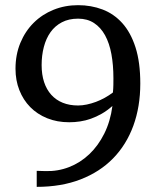

<svg xmlns="http://www.w3.org/2000/svg" viewBox="-20 -707 603 743"><path d="M522.9 -383.8Q522.9 -294.4 496.1 -220.7Q469.2 -147 417.7 -94.2Q366.2 -41.5 291.7 -12.7Q217.3 16.1 122.1 16.1V-45.9L155.8 -44.9Q203.6 -43.5 247.1 -60.3Q290.5 -77.1 325.2 -109.9Q359.9 -142.6 383.5 -189.9Q407.2 -237.3 415 -296.9Q394.5 -278.8 373.5 -266.8Q352.5 -254.9 331.8 -247.6Q311 -240.2 290 -237.1Q269 -233.9 248 -233.9Q200.7 -233.9 162.4 -249.5Q124 -265.1 96.9 -292.7Q69.8 -320.3 54.9 -358.2Q40 -396 40 -440.9Q40 -495.6 58.8 -541Q77.6 -586.4 110.4 -618.9Q143.1 -651.4 187.3 -669.2Q231.4 -687 282.2 -687Q332.5 -687 376.5 -670.4Q420.4 -653.8 453.1 -617.7Q485.8 -581.5 504.4 -523.7Q522.9 -465.8 522.9 -383.8ZM418.9 -403.8Q418.9 -455.1 411.1 -497.6Q403.3 -540 386.5 -570.6Q369.6 -601.1 343.8 -617.9Q317.9 -634.8 282.2 -634.8Q246.1 -634.8 219.5 -620.8Q192.9 -606.9 175.5 -582.5Q158.2 -558.1 149.7 -525.4Q141.1 -492.7 141.1 -455.1Q141.1 -418.5 150.6 -389.4Q160.2 -360.4 178.5 -340.1Q196.8 -319.8 222.9 -309.3Q249 -298.8 282.2 -298.8Q298.3 -298.8 315.9 -302.5Q333.5 -306.2 351.1 -312.7Q368.7 -319.3 385.5 -328.6Q402.3 -337.9 417 -349.1Q418.5 -364.7 418.7 -378.7Q418.9 -392.6 418.9 -403.8Z"/></svg>

Font: Tagmukay Beta
Style: Regular
Weight: 400
Designer: Peter Martin
Foundry: SIL International
Version: Version 2.000; dev 82b92eM